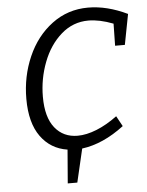

<svg xmlns="http://www.w3.org/2000/svg" viewBox="-59 -754 749 980"><g transform="rotate(-5 315.5 -264.5)"><path d="M600 -501H550L552 -614Q482 -641 425 -641Q346 -641 285.5 -588Q225 -535 192.5 -450Q160 -365 160 -273Q160 -168 203.5 -114Q247 -60 320 -60Q365 -60 417.5 -81Q470 -102 524 -142L553 -89Q445 -7 337 7L297 178H248L262 6Q176 -7 125.5 -77Q75 -147 75 -270Q75 -385 119 -485.5Q163 -586 244 -646.5Q325 -707 429 -707Q526 -707 630 -657Z"/></g></svg>

Font: Bitter Pro
Style: Italic
Weight: 400
Italic angle: -9°
Designer: Sol Matas, and Bitter project Authors
Foundry: Sol Matas
Version: Version 1.010